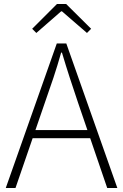

<svg xmlns="http://www.w3.org/2000/svg" viewBox="-20 -947 621 967"><path d="M9 0 266 -728H314L571 0H520L373 -430Q351 -495 331.5 -555Q312 -615 292 -682H288Q269 -615 249 -555Q229 -495 206 -430L58 0ZM125 -251V-292H452V-251ZM163 -781 142 -802 267 -927H313L439 -802L418 -781L292 -890H288Z"/></svg>

Font: Noto Sans SC ExtraLight
Style: Regular
Weight: 250
Designer: Ryoko NISHIZUKA 西塚涼子 (kana, bopomofo & ideographs); Paul D. Hunt (Latin, Greek & Cyrillic); Sandoll Communications 산돌커뮤니
Foundry: Adobe
Version: Version 2.004-H2;hotconv 1.0.118;makeotfexe 2.5.65603